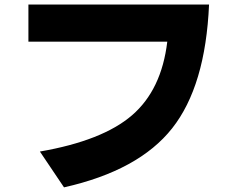

<svg xmlns="http://www.w3.org/2000/svg" viewBox="-20 -766 1040 848"><path d="M105.5 -582V-746.1H903.3Q887.7 -385.7 740.2 -199.2Q592.8 -12.7 262.7 61.5L156.2 -96.7Q432.6 -144.5 563 -256.8Q693.4 -369.1 718.8 -582Z"/></svg>

Font: GenEi M Gothic v2 Heavy
Style: Regular
Weight: 800
Version: Version 2.0